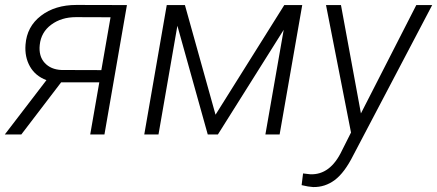

<svg xmlns="http://www.w3.org/2000/svg" viewBox="-29 -549 1785 784"><path d="M489.3 -528.3 397.5 0H339.4L376.5 -212.9H220.7L58.1 0H-9.3L160.6 -221.7Q115.2 -238.8 93.3 -277.6Q71.3 -316.4 75.2 -366.7Q80.6 -440.4 138.2 -484.6Q195.8 -528.8 283.2 -528.8ZM133.3 -365.7Q128.4 -319.8 153.3 -292.5Q178.2 -265.1 222.2 -263.2L384.8 -262.7L422.4 -478.5L281.2 -479Q221.7 -479 180.2 -448.2Q138.7 -417.5 133.3 -365.7Z M851.1 -80.6 1131.8 -528.3H1205.1L1112.8 0H1054.7L1129.4 -427.2L860.8 0H819.3L695.3 -443.8L618.2 0H560.1L651.9 -528.3H726.1Z M1245.6 0ZM1444.8 -85.9 1670.9 -528.3H1735.8L1413.6 85Q1377.9 156.2 1338.1 186Q1298.3 215.8 1249.5 214.8Q1231 213.9 1202.6 207L1208.5 159.2L1237.8 162.6Q1319.8 166 1367.2 65.9L1404.3 -7.8L1302.2 -528.3H1363.3Z"/></svg>

Font: Roboto Light
Style: Italic
Weight: 300
Italic angle: -12°
Designer: Google
Version: Version 2.134; 2016; ttfautohint (v1.6)